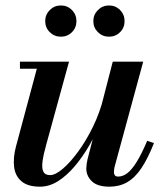

<svg xmlns="http://www.w3.org/2000/svg" viewBox="-20 -692 624 722"><path d="M130.5 10Q84.5 10 60.8 -10.2Q37 -30.5 33 -64.8Q29 -99 40 -141L118.5 -433.5H55V-460H239.5L154.5 -150.5Q143.5 -111.5 140 -85.5Q136.5 -59.5 143 -46.5Q149.5 -33.5 168.5 -33.5Q188 -33.5 216 -57.2Q244 -81 274 -122Q304 -163 329.8 -215.8Q355.5 -268.5 370 -327H390Q379 -283 360 -236Q341 -189 315.8 -145.2Q290.5 -101.5 260.5 -66.2Q230.5 -31 197.8 -10.5Q165 10 130.5 10ZM391.5 10Q346.5 10 325.5 -10.2Q304.5 -30.5 304.5 -58.5Q304.5 -65.5 305.8 -75Q307 -84.5 309 -92.5L404 -460H518.5L410.5 -63Q409.5 -58.5 409 -53.8Q408.5 -49 408.5 -45Q408.5 -28 424.5 -28Q442 -28 459 -41Q476 -54 494.2 -83.5Q512.5 -113 533.5 -162.5L559 -154Q536 -96 511.8 -59.8Q487.5 -23.5 458.2 -6.8Q429 10 391.5 10ZM390 -554Q365.5 -554 348.2 -571Q331 -588 331 -612.5Q331 -637 348.2 -654.2Q365.5 -671.5 390 -671.5Q414.5 -671.5 431.5 -654.2Q448.5 -637 448.5 -612.5Q448.5 -588 431.5 -571Q414.5 -554 390 -554ZM209 -554Q184.5 -554 167.2 -571Q150 -588 150 -612.5Q150 -637 167.2 -654.2Q184.5 -671.5 209 -671.5Q233.5 -671.5 250.5 -654.2Q267.5 -637 267.5 -612.5Q267.5 -588 250.5 -571Q233.5 -554 209 -554Z"/></svg>

Font: Bodoni Moda 9pt SemiBold
Style: Italic
Weight: 600
Italic angle: -13°
Designer: Owen Earl
Foundry: indestructible type
Version: Version 2.004